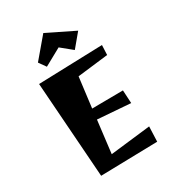

<svg xmlns="http://www.w3.org/2000/svg" viewBox="-214 -1019 1034 1145"><g transform="rotate(-30 302.5 -446.0)"><path d="M140 9 93 -650 534 -664 531 -597 320 -572 294 -365 507 -367 512 -277 286 -294 259 -71 535 -103 531 0ZM185 -716 151 -764 267 -901 454 -809 379 -719 303 -781Z"/></g></svg>

Font: Joti One
Style: Regular
Weight: 400
Designer: Eduardo Rodriguez Tunni
Foundry: Eduardo Rodriguez Tunni
Version: Version 1.002; ttfautohint (v1.8.4.7-5d5b);gftools[0.9.24]